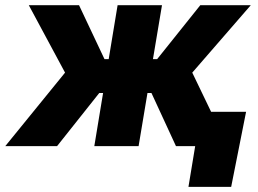

<svg xmlns="http://www.w3.org/2000/svg" viewBox="-51 -561 990 737"><path d="M-30.8 0 198.7 -282.2 59.6 -541H252.4L350.1 -334H366.2L400.4 -541H570.8L536.1 -334H552.2L717.8 -541H911.6L687 -282.2L822.8 0H624.5L530.3 -204.1H515.1L481 0H311L344.7 -204.1H330.1L168 0ZM672.4 156.2 698.2 0H653.8L675.8 -131.8H893.6L836.4 156.2Z"/></svg>

Font: Inter 17pt ExtraBold
Style: Italic
Weight: 800
Italic angle: -9.3988°
Version: Version 4.001;git-66647c0bb